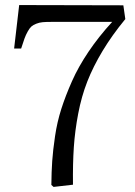

<svg xmlns="http://www.w3.org/2000/svg" viewBox="-20 -734 538 763"><path d="M192.9 8.8 184.1 1Q184.6 -51.8 187.5 -94Q190.4 -136.2 198.7 -192.6Q207 -249 223.6 -301Q240.2 -353 265.9 -410.9Q291.5 -468.8 332 -528.8Q372.6 -588.9 425.8 -647H184.1Q162.6 -647 149.2 -645.8Q135.7 -644.5 123.8 -639.6Q111.8 -634.8 105 -628.9Q98.1 -623 90.3 -609.1Q82.5 -595.2 77.4 -581.1Q72.3 -566.9 64 -541H36.1L56.2 -713.9L470.2 -712.9L478 -658.2Q425.3 -594.2 387.7 -531.7Q350.1 -469.2 326.9 -409.9Q303.7 -350.6 290.8 -282.5Q277.8 -214.4 273.4 -149.2Q269 -84 270 0Z"/></svg>

Font: Literata Light
Style: Regular
Weight: 300
Designer: Latin by Veronika Burian and Jose Scaglione. Greek by Irene Vlachou. Cyrillic by Vera Evstafieva.
Foundry: TypeTogether
Version: Version 3.021